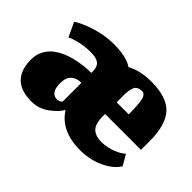

<svg xmlns="http://www.w3.org/2000/svg" viewBox="-69 -430 576 576"><g transform="rotate(45 219.0 -141.5)"><path d="M143.7 -51.7Q115.3 -51.7 115.3 -93.3Q115.3 -116.7 127.3 -127.8Q139.3 -139 159.7 -139V-59Q159.3 -59 157.5 -57.2Q155.7 -55.3 151.8 -53.5Q148 -51.7 143.7 -51.7ZM327 -172.3H276Q276 -177.3 275.8 -186.7Q275.7 -196 275.7 -200.3Q275.7 -225.3 281.7 -237.7Q287.7 -250 306.7 -250Q318.3 -250 322.7 -232.3Q327 -214.7 327 -172.3ZM300.3 7Q320.3 7 342.3 2.3Q364.3 -2.3 388.2 -15.8Q412 -29.3 424.3 -49.3L404.7 -83Q395.3 -74.3 381.5 -68Q367.7 -61.7 354.2 -58.7Q340.7 -55.7 329 -55.7Q317.3 -55.7 308.8 -57.7Q300.3 -59.7 292.2 -65.7Q284 -71.7 279.8 -84.5Q275.7 -97.3 276 -116.7V-123H428.3V-160Q428.3 -228.3 400 -259.2Q371.7 -290 306 -290Q258.7 -290 226.3 -272Q200.7 -290 147.7 -290Q110 -290 73.7 -278.8Q37.3 -267.7 14.7 -253L36 -207.7Q48.7 -214.3 71 -219.2Q93.3 -224 114 -224Q138 -224 148.8 -215.7Q159.7 -207.3 159.7 -187V-181Q148.3 -181 136 -180Q123.7 -179 108 -176Q92.3 -173 78.2 -168.5Q64 -164 50 -156.2Q36 -148.3 26 -138.3Q16 -128.3 9.7 -113.8Q3.3 -99.3 3.3 -82Q3.3 7 93.3 7Q123.3 7 148.2 -10.8Q173 -28.7 183.7 -47.7Q218 7 300.3 7Z"/></g></svg>

Font: Jomhuria
Style: Regular
Weight: 400
Designer: Arabic design by Kourosh Beigpour, Latin design by Eben Sorkin, engineering by Lasse Fister and Khaled Hosney
Version: Version 1.0000